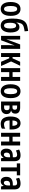

<svg xmlns="http://www.w3.org/2000/svg" viewBox="2299 -3110 821 5459"><g transform="rotate(90 2709.5 -380.5)"><path d="M233 10Q138 10 87.5 -65Q37 -140 37 -272Q37 -407 87.5 -480Q138 -553 236 -553Q331 -553 381 -481Q431 -409 431 -273Q431 -140 381 -65Q331 10 233 10ZM235 -85Q278 -85 298 -131Q318 -177 318 -273Q318 -368 298 -413Q278 -458 235 -458Q191 -458 170.5 -412Q150 -366 150 -271Q150 -85 235 -85Z M708 10Q610 10 559 -69Q508 -148 508 -330Q508 -461 531 -547Q554 -633 601 -680.5Q648 -728 720 -745Q752 -753 787.5 -759Q823 -765 861 -771L871 -670Q834 -664 803.5 -658.5Q773 -653 743 -644Q677 -624 651 -575Q625 -526 619 -440H626Q649 -487 680 -505Q711 -523 750 -523Q826 -523 864.5 -455.5Q903 -388 903 -261Q902 -139 852.5 -64.5Q803 10 708 10ZM707 -85Q747 -85 768 -126.5Q789 -168 790 -257Q790 -342 771 -385Q752 -428 709 -428Q667 -428 647 -386.5Q627 -345 627 -258Q627 -167 647.5 -126Q668 -85 707 -85Z M999 0V-543H1105V-298Q1105 -263 1104 -231Q1103 -199 1098 -157H1100L1244 -543H1369V0H1264V-247Q1264 -281 1266 -314.5Q1268 -348 1272 -384H1270L1125 0Z M1488 0V-543H1600V-327H1639L1737 -543H1850L1727 -285L1857 0H1737L1637 -232H1600V0Z M1918 0V-543H2030V-328H2168V-543H2279V0H2168V-233H2030V0Z M2572 10Q2477 10 2426.5 -65Q2376 -140 2376 -272Q2376 -407 2426.5 -480Q2477 -553 2575 -553Q2670 -553 2720 -481Q2770 -409 2770 -273Q2770 -140 2720 -65Q2670 10 2572 10ZM2574 -85Q2617 -85 2637 -131Q2657 -177 2657 -273Q2657 -368 2637 -413Q2617 -458 2574 -458Q2530 -458 2509.5 -412Q2489 -366 2489 -271Q2489 -85 2574 -85Z M2866 0V-543H3037Q3120 -543 3165.5 -508.5Q3211 -474 3211 -406Q3211 -308 3127 -287V-283Q3172 -276 3198 -243Q3224 -210 3224 -157Q3224 -87 3179 -43.5Q3134 0 3047 0ZM2978 -325H3037Q3069 -325 3084.5 -342.5Q3100 -360 3100 -391Q3100 -456 3033 -456H2978ZM2978 -87H3040Q3113 -87 3113 -165Q3113 -241 3039 -241H2978Z M3504 10Q3393 10 3343 -65.5Q3293 -141 3293 -268Q3293 -407 3343 -480.5Q3393 -554 3483 -554Q3573 -554 3617 -486.5Q3661 -419 3661 -309V-242H3404Q3405 -161 3432.5 -122.5Q3460 -84 3518 -84Q3547 -84 3576 -92Q3605 -100 3638 -121V-24Q3609 -6 3574 2Q3539 10 3504 10ZM3405 -325H3557Q3557 -387 3539 -425.5Q3521 -464 3482 -464Q3448 -464 3428 -431Q3408 -398 3405 -325Z M3755 0V-543H3867V-328H4005V-543H4116V0H4005V-233H3867V0Z M4335 10Q4272 10 4239 -35Q4206 -80 4206 -152Q4206 -241 4256 -285.5Q4306 -330 4392 -333L4452 -335V-383Q4452 -422 4434 -439.5Q4416 -457 4378 -457Q4325 -457 4259 -423L4232 -514Q4308 -554 4395 -554Q4480 -554 4521.5 -512Q4563 -470 4563 -382V0H4480L4463 -73H4460Q4417 10 4335 10ZM4376 -80Q4411 -80 4431.5 -113.5Q4452 -147 4452 -206V-257L4411 -256Q4319 -253 4319 -160Q4319 -80 4376 -80Z M4740 0V-448H4625V-543H4965V-448H4851V0Z M5137 10Q5074 10 5041 -35Q5008 -80 5008 -152Q5008 -241 5058 -285.5Q5108 -330 5194 -333L5254 -335V-383Q5254 -422 5236 -439.5Q5218 -457 5180 -457Q5127 -457 5061 -423L5034 -514Q5110 -554 5197 -554Q5282 -554 5323.5 -512Q5365 -470 5365 -382V0H5282L5265 -73H5262Q5219 10 5137 10ZM5178 -80Q5213 -80 5233.5 -113.5Q5254 -147 5254 -206V-257L5213 -256Q5121 -253 5121 -160Q5121 -80 5178 -80Z"/></g></svg>

Font: Noto Sans ExtraCondensed SemiBold
Style: Regular
Weight: 600
Width: 2
Designer: Monotype Design Team
Foundry: Monotype Imaging Inc.
Version: Version 2.013; ttfautohint (v1.8.4.7-5d5b)